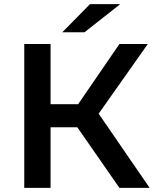

<svg xmlns="http://www.w3.org/2000/svg" viewBox="-20 -914 762 934"><path d="M356 -295H226V0H98V-700H226V-407H360L561 -700H699L460 -361L708 0H561ZM418 -894H565L391 -757H283Z"/></svg>

Font: APTA Sans SemiBold
Style: Bold
Weight: 600
Version: Version 7.200